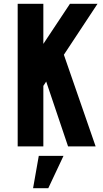

<svg xmlns="http://www.w3.org/2000/svg" viewBox="-20 -770 541 1010"><path d="M338 0 223 -341 198 -303V-524L348 -750H493L316 -482L483 0ZM73 0V-750H208V0ZM154 220 184 50H314L234 220Z"/></svg>

Font: Mohave Light
Style: Regular
Weight: 300
Designer: Gumpita Rahayu
Foundry: Tokotype
Version: Version 2.003